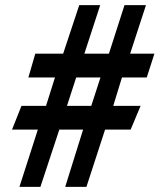

<svg xmlns="http://www.w3.org/2000/svg" viewBox="-20 -720 649 751"><path d="M128 -213H27L64 -306H160L195 -417H91L118 -510H227L290 -700H372L310 -510H406L467 -700H551L489 -510H584L554 -417H457L423 -306H530L491 -213H391L318 11H235L305 -213H212L138 11H56ZM337 -306 373 -417H278L242 -306Z"/></svg>

Font: Cabin Condensed SemiBold
Style: Regular
Weight: 600
Width: 3
Designer: Pablo Impallari
Foundry: Pablo Impallari. http://www.impallari.com Igino Marini. http://www.ikern.com
Version: Version 2.001